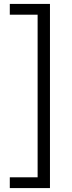

<svg xmlns="http://www.w3.org/2000/svg" viewBox="-20 -780 367 980"><path d="M30 125H172V-705H30V-760H235V180H30Z"/></svg>

Font: Oxanium Light
Style: Regular
Weight: 300
Designer: Severin Meyer
Version: Version 1.000